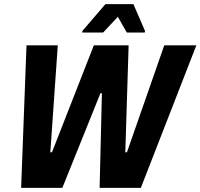

<svg xmlns="http://www.w3.org/2000/svg" viewBox="-20 -907 968 927"><path d="M82 0 108 -688H259L223 -172H231L433 -688H601L585 -172H593L773 -688H928L660 0H461L472 -457H465L281 0ZM377 -750 378 -758 489 -887H624L680 -758L679 -750H592L549 -826L478 -750Z"/></svg>

Font: Saira SemiCondensed
Style: Bold Italic
Weight: 700
Width: 4
Italic angle: -12°
Designer: Hector Gatti with collaboration of the Omnibus-Type team
Foundry: Omnibus-Type
Version: Version 1.101